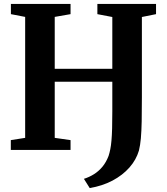

<svg xmlns="http://www.w3.org/2000/svg" viewBox="-20 -763 852 977"><path d="M436.5 194 407 147Q434 138.5 458 123.5Q482 108.5 501 85.8Q520 63 532.5 30.5Q537.5 15 541.2 -3.5Q545 -22 547.2 -47.8Q549.5 -73.5 550.5 -109.8Q551.5 -146 551.5 -196.5V-347H258.5V-61.5L339 -50V0H35V-50L108 -61.5V-677L35.5 -691V-743H339V-691L258.5 -677V-413H551.5V-676.5L475.5 -691V-743H774V-691L702 -676.5V-267Q702 -197 701 -146.2Q700 -95.5 696.8 -59.2Q693.5 -23 687 3Q673 50.5 638.5 89.5Q604 128.5 552.8 155.8Q501.5 183 436.5 194Z"/></svg>

Font: Merriweather 48pt
Style: Bold
Weight: 700
Version: Version 2.100